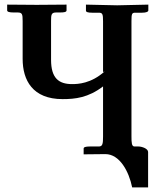

<svg xmlns="http://www.w3.org/2000/svg" viewBox="-20 -667 674 831"><path d="M549 -77V-575C549 -608 551 -612 566 -612H595C612 -612 622 -616 622 -622V-647C586 -646 525 -645 487 -644L352 -647V-621C352 -615 360 -612 379 -612H408C424 -612 426 -605 426 -575V-355L433 -358C374 -305 317 -303 292 -303C234 -303 201 -329 201 -408V-576C201 -603 202 -613 223 -613H240C258 -613 268 -615 268 -622V-647C232 -647 175 -646 139 -646L11 -647V-622C11 -616 20 -613 39 -613H56C76 -613 78 -606 78 -576V-412C78 -320 121 -238 251 -238C305 -238 362 -244 426 -293V-76C426 -45 424 -33 408 -33H369C350 -33 342 -30 342 -24V1L436 0C498 0 538 75 552 144H621V-9C621 -24 594 -33 579 -33H562C550 -33 549 -49 549 -77Z"/></svg>

Font: Libertinus Serif Semibold
Style: Regular
Weight: 600
Designer: Philipp H. Poll, Khaled Hosny
Foundry: Caleb Maclennan
Version: Version 7.050;RELEASE